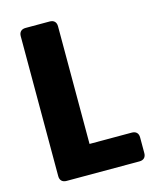

<svg xmlns="http://www.w3.org/2000/svg" viewBox="-107 -776 691 851"><g transform="rotate(-15 238.5 -351.0)"><path d="M203 -702H92C73 -702 62 -691 62 -672V-30C62 -11 73 0 92 0H427C446 0 457 -11 457 -30V-102C457 -121 446 -132 427 -132H233V-672C233 -691 222 -702 203 -702Z"/></g></svg>

Font: Arvore Sans
Style: Bold
Weight: 700
Designer: Jonny Pinhorn (Latin) Dan Schunck (customization for Arvore)
Version: Version 1.000;Glyphs 3.3 (3305)